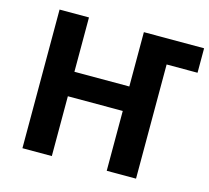

<svg xmlns="http://www.w3.org/2000/svg" viewBox="-103 -834 1039 955"><g transform="rotate(15 417.0 -357.0)"><path d="M834 -587.9H674.8V0H523.9V-308.1H241.2V0H89.8V-713.9H241.2V-434.1H523.9V-713.9H834Z"/></g></svg>

Font: OpenSans-Bold
Style: Bold
Weight: 700
Foundry: Ascender Corporation
Version: Version 1.10